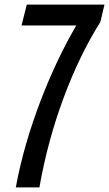

<svg xmlns="http://www.w3.org/2000/svg" viewBox="-20 -788 476 838"><path d="M97 -768 74 -677H313C205 -493 95 -224 49 30H152C199 -240 298 -502 418 -692L436 -768Z"/></svg>

Font: Smiley Sans Oblique
Style: Regular
Weight: 400
Italic angle: -8°
Designer: oooooohmygosh, Nagisa Chen, Janine Sui, Heda Shi, Jian Li
Foundry: atelierAnchor
Version: Version 2.0.1